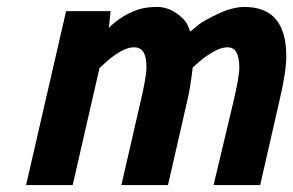

<svg xmlns="http://www.w3.org/2000/svg" viewBox="-20 -532 843 552"><path d="M383 -235Q401 -310 401 -339Q401 -368 392.5 -382Q384 -396 365 -396Q332 -396 282 -351L266 -336L189 0H55L170 -500H298L293 -452Q331 -490 382 -506Q403 -512 432 -512Q461 -512 487 -494Q513 -476 520 -458L527 -441Q536 -449 551 -461Q566 -473 607.5 -492.5Q649 -512 683 -512Q803 -512 803 -371Q803 -326 784 -245L728 0H594L650 -235Q668 -310 668 -338Q668 -366 660 -381Q652 -396 633.5 -396Q615 -396 590.5 -381.5Q566 -367 550 -352L534 -338Q527 -278 519 -245L463 0H329Z"/></svg>

Font: Titillium Web
Style: Bold Italic
Weight: 700
Italic angle: -13°
Version: Version 1.002;PS 57.000;hotconv 1.0.70;makeotf.lib2.5.55311